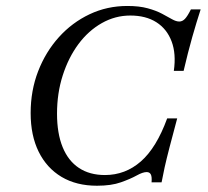

<svg xmlns="http://www.w3.org/2000/svg" viewBox="-20 -602 686 634"><path d="M300.2 11.3Q232.5 11.3 183.4 -17.8Q134.4 -47 107.8 -100.7Q81.2 -154.5 81.2 -228.8Q81.2 -302.9 106 -366.9Q130.8 -430.9 174.4 -479.2Q217.9 -527.5 275.7 -554.9Q333.6 -582.3 400.4 -582.3Q440.1 -582.3 467.8 -574.6Q495.6 -567 515.1 -556.6Q534.7 -546.1 548.1 -538.5Q561.5 -530.9 572 -530.9Q582.3 -530.9 590.8 -539.8Q599.2 -548.6 610.4 -571H642.6Q628.9 -529 614.8 -479.4Q600.7 -429.8 586.3 -368H554Q562.1 -424.4 546.6 -465.4Q531.1 -506.5 496.3 -528.6Q461.6 -550.7 410.2 -550.7Q360.4 -550.7 316.2 -525.7Q272 -500.7 239 -456.4Q206.1 -412 187.2 -353.2Q168.3 -294.4 168.3 -226.8Q168.3 -161.7 186.8 -116.2Q205.3 -70.8 240.7 -47.4Q276 -24 326.6 -24Q393.7 -24 445.1 -68.9Q496.5 -113.8 532 -211H565.1Q549.8 -154.7 539.8 -115.6Q529.7 -76.6 523.6 -49.2Q517.6 -21.8 513.6 0H480.5Q482 -18.5 478 -26.1Q474 -33.8 464.3 -33.8Q451.4 -33.8 431.2 -22.5Q410.9 -11.2 379.2 0Q347.6 11.3 300.2 11.3Z"/></svg>

Font: Playfair 5pt SemiExpanded Light 12pt
Style: Italic
Weight: 300
Italic angle: -15.6°
Version: Version 2.000;gftools[0.9.28]